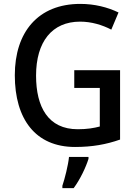

<svg xmlns="http://www.w3.org/2000/svg" viewBox="-20 -744 703 985"><path d="M361 -384V-293H492V-95C462 -87 427 -81 379 -81C227 -81 165 -195 165 -356C165 -530 247 -633 391 -633C449 -633 505 -616 551 -592L588 -680C532 -707 465 -724 392 -724C175 -724 56 -579 56 -358C56 -133 162 10 365 10C453 10 525 -3 596 -28V-384ZM434 71V61H334C330 103 312 174 300 209V221H358C391 177 421 113 434 71Z"/></svg>

Font: Noto Sans Devanagari UI SemiCondensed Medium
Style: Regular
Weight: 500
Width: 4
Designer: Jelle Bosma - Monotype Design Team
Foundry: Monotype Imaging Inc.
Version: Version 2.004